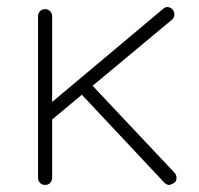

<svg xmlns="http://www.w3.org/2000/svg" viewBox="-20 -525 564 545"><path d="M108 0Q99 0 93.5 -6Q88 -12 88 -20V-479Q88 -487 93.5 -493Q99 -499 108 -499Q117 -499 122.5 -493Q128 -487 128 -479V-20Q128 -12 122.5 -6Q117 0 108 0ZM455 -505Q463 -505 469 -499Q475 -493 475 -484Q475 -475 468 -469L121 -180L119 -228L442 -499Q448 -505 455 -505ZM461 0Q453 0 446 -7L204 -265L234 -291L475 -35Q481 -29 481 -20Q481 -9 472 -4.5Q463 0 461 0Z"/></svg>

Font: Quicksand Light Light
Style: Regular
Weight: 300
Version: Version 3.006